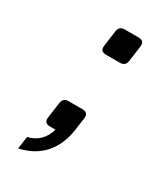

<svg xmlns="http://www.w3.org/2000/svg" viewBox="-176 -624 749 860"><g transform="rotate(30 199.0 -194.0)"><path d="M193 -404Q161 -404 166 -436L177 -516Q181 -544 209 -544H281Q313 -544 308 -512L297 -432Q293 -404 265 -404ZM62 156 71 92Q143 75 165 0H136Q104 0 109 -32L120 -112Q124 -140 152 -140H223Q256 -140 251 -108L242 -44Q231 36 185 88Q139 140 62 156Z"/></g></svg>

Font: Pitagon Sans Text Bold
Style: Italic
Weight: 700
Italic angle: -8°
Designer: Travis Tran
Foundry: Pitagon
Version: Version 1.001; ttfautohint (v1.8.4.7-5d5b);gftools[0.9.26]